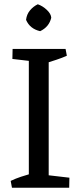

<svg xmlns="http://www.w3.org/2000/svg" viewBox="-20 -879 375 899"><path d="M115 0V-650H208V0ZM36 0 30 -32Q53 -43 78.5 -51.5Q104 -60 129 -67L130 0ZM164 0 167 -63 305 -47 304 0ZM176 -587 38 -603 39 -650H179ZM194 -583 193 -650H287L293 -618Q271 -608 245 -599.5Q219 -591 194 -583ZM168 -733Q120 -744 102 -786Q105 -812 120.5 -830.5Q136 -849 157 -859Q180 -851 199.5 -832.5Q219 -814 220 -796Q210 -753 168 -733Z"/></svg>

Font: Eczar
Style: Regular
Weight: 400
Designer: Vaibhav Singh
Foundry: Rosetta Type Foundry
Version: Version 2.000